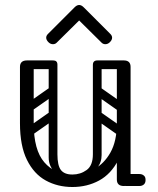

<svg xmlns="http://www.w3.org/2000/svg" viewBox="-20 -745 633 769"><path d="M270 4Q211 4 163.5 -22Q116 -48 88 -104.5Q60 -161 60 -251H115Q115 -144 157.5 -95Q200 -46 270 -46Q316 -46 356.5 -67.5Q397 -89 422.5 -134.5Q448 -180 448 -251H483Q483 -161 454 -104.5Q425 -48 377 -22Q329 4 270 4ZM88 -225Q60 -225 60 -251V-477Q60 -503 88 -503Q115 -503 115 -477V-251Q115 -225 88 -225ZM476 0Q448 0 448 -26V-477Q448 -503 476 -503Q503 -503 503 -477V-26Q503 0 476 0ZM453 -24Q453 -29 456 -34Q459 -39 463 -43Q465 -45 470.5 -46.5Q476 -48 487 -48H538Q550 -48 557 -41Q563 -36 563 -24Q563 -13 557 -7Q550 0 538 0H487Q466 0 462 -7Q455 -11 453 -24ZM193 -503Q210 -503 210 -486V-124Q210 -107 193 -107Q175 -107 175 -123V-485Q175 -503 193 -503ZM270 -46Q302 -46 327 -64Q352 -82 352 -127V-222H387V-124Q387 -94 369 -72.5Q351 -51 321.5 -39Q292 -27 259 -27ZM270 -46 280 -27Q231 -27 203 -52Q175 -77 175 -114V-222H210V-127Q210 -82 224 -64Q238 -46 270 -46ZM492 -486Q492 -468 474 -468H371Q353 -468 353 -486Q353 -503 372 -503H475Q492 -503 492 -486ZM208 -486Q208 -468 190 -468H87Q69 -468 69 -486Q69 -503 88 -503H191Q208 -503 208 -486ZM477 -305Q467 -292 454 -301L360 -367Q346 -376 357 -392Q367 -405 380 -396L474 -330Q479 -326 480.5 -319.5Q482 -313 477 -305ZM477 -207Q467 -194 454 -203L360 -269Q346 -278 357 -294Q367 -307 380 -298L474 -232Q479 -228 480.5 -221.5Q482 -215 477 -207ZM370 -503Q387 -503 387 -486V-154Q387 -137 370 -137Q352 -137 352 -153V-485Q352 -503 370 -503ZM466 -503Q483 -503 483 -486V-154Q483 -137 466 -137Q448 -137 448 -153V-485Q448 -503 466 -503ZM117 -308Q102 -297 93 -311Q89 -316 88.5 -323Q88 -330 96 -336L173 -390Q188 -400 198 -386Q202 -380 201.5 -373.5Q201 -367 194 -362ZM117 -210Q102 -199 93 -213Q89 -218 88.5 -225Q88 -232 96 -238L173 -292Q188 -302 198 -288Q202 -282 201.5 -275.5Q201 -269 194 -264ZM207 -574Q201 -568 192 -568Q182 -568 174 -576Q165 -585 165 -594Q165 -602 172 -609L279 -716Q288 -725 297 -725Q306 -725 315 -716L422 -609Q429 -602 429 -594Q429 -585 420 -576Q412 -568 402 -568Q393 -568 387 -574L297 -663Z"/></svg>

Font: Agu Display Uzo
Style: Regular
Weight: 400
Designer: Oluwaseun Badejo
Version: Version 1.103